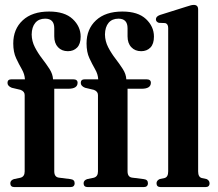

<svg xmlns="http://www.w3.org/2000/svg" viewBox="-20 -762 886 782"><path d="M201 -64.5Q201 -41 219.5 -38.5L267 -32.5Q284 -30.5 284 -16Q284 0 266.5 0H39Q22 0 22 -15.5Q22 -27.5 36.5 -32.5L63 -38Q80.5 -42.5 80.5 -63.5V-375Q80.5 -389.5 64 -396L28 -404.5Q10.5 -411.5 10.5 -424.5Q10.5 -439 27 -439H81.5Q80.5 -460 68.8 -480.2Q57 -500.5 45.5 -525.2Q34 -550 34 -585Q34 -643.5 72.5 -679.2Q111 -715 180 -715Q243.5 -715 276 -684.5Q308.5 -654 308.5 -613Q308.5 -583 294 -568.2Q279.5 -553.5 256.5 -553.5Q231.5 -553.5 216.2 -569.8Q201 -586 201 -614V-647Q201 -686 164 -686Q138 -686 123.8 -669Q109.5 -652 109 -621.5Q109.5 -594 122 -569.8Q134.5 -545.5 151.5 -523.5Q168.5 -501.5 181.8 -480.8Q195 -460 196 -439H277.5Q296 -439 296 -425Q296 -400.5 258 -400.5H201ZM499.5 -64.5Q499.5 -41 518 -38.5L565.5 -32.5Q582.5 -30.5 582.5 -16Q582.5 0 565 0H337.5Q320.5 0 320.5 -15.5Q320.5 -27.5 335 -32.5L361.5 -38Q379 -42.5 379 -63.5V-375Q379 -389.5 362.5 -396L326.5 -404.5Q309 -411.5 309 -424.5Q309 -439 325.5 -439H380Q379 -460 367.2 -480.2Q355.5 -500.5 344 -525.2Q332.5 -550 332.5 -585Q332.5 -643.5 371 -679.2Q409.5 -715 478.5 -715Q542 -715 574.5 -684.5Q607 -654 607 -613Q607 -583 592.5 -568.2Q578 -553.5 555 -553.5Q530 -553.5 514.8 -569.8Q499.5 -586 499.5 -614V-647Q499.5 -686 462.5 -686Q436.5 -686 422.2 -669Q408 -652 407.5 -621.5Q408 -594 420.5 -569.8Q433 -545.5 450 -523.5Q467 -501.5 480.2 -480.8Q493.5 -460 494.5 -439H576Q594.5 -439 594.5 -425Q594.5 -400.5 556.5 -400.5H499.5ZM787 -723.5V-64Q787 -41 801.5 -37L822 -32.5Q833.5 -26.5 833.5 -15.5Q833.5 0 816.5 0H635Q617.5 0 617.5 -15.5Q617.5 -26.5 630 -32.5L650.5 -37Q665 -41 665 -64V-648Q665 -664.5 653 -668L627 -669Q615 -673 615 -683.5Q615 -695 631.5 -701L739.5 -735Q751.5 -739 757.8 -740.5Q764 -742 769.5 -742Q787 -742 787 -723.5Z"/></svg>

Font: Fraunces 144pt S050 SemiBold
Style: Regular
Weight: 600
Version: Version 1.000; ttfautohint (v1.8.3)